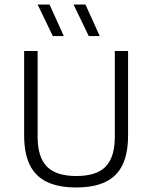

<svg xmlns="http://www.w3.org/2000/svg" viewBox="-20 -820 671 847"><path d="M316.5 7Q237.5 7 186.5 -17.8Q135.5 -42.5 111 -93.2Q86.5 -144 86.5 -223.5V-595H146V-217Q146 -126.5 187 -85Q228 -43.5 316.5 -43.5Q405.5 -43.5 446 -85Q486.5 -126.5 486.5 -217V-595H545V-223.5Q545 -144 520.8 -93.2Q496.5 -42.5 445.8 -17.8Q395 7 316.5 7ZM371.5 -661 304.5 -800H357L420 -661ZM213 -661 146 -800H198.5L261.5 -661Z"/></svg>

Font: Encode Sans SC Light
Style: Regular
Weight: 300
Version: Version 3.002